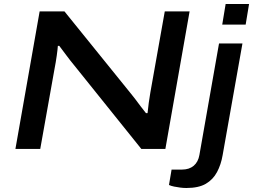

<svg xmlns="http://www.w3.org/2000/svg" viewBox="-20 -744 1264 959"><path d="M57 0 178 -687H302L635 -275Q643 -266 655.5 -249Q668 -232 682.5 -213Q697 -194 709 -179H717Q719 -200 723 -230.5Q727 -261 731 -282L803 -687H927L806 0H686L352 -416Q332 -440 310.5 -469Q289 -498 276 -515H269Q268 -499 263.5 -466.5Q259 -434 252 -398L181 0ZM1090 -621 1107 -724H1224L1207 -621ZM911 195Q896 195 880.5 193Q865 191 850 188Q835 185 824 180L837 103H889Q925 103 947.5 84Q970 65 976 30L1074 -527H1191L1092 31Q1084 78 1064 115.5Q1044 153 1008 174Q972 195 911 195Z"/></svg>

Font: Archivo Expanded Medium
Style: Italic
Weight: 500
Width: 7
Italic angle: -10°
Designer: Hector Gatti
Foundry: Omnibus-Type
Version: Version 2.001